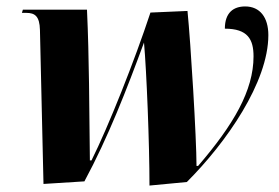

<svg xmlns="http://www.w3.org/2000/svg" viewBox="-20 -566 866 596"><path d="M444 10 560 -1C683 -124 813 -311 813 -457C813 -512 787 -546 741 -546C705 -546 678 -527 678 -477C749 -477 767 -444 767 -391C767 -285 705 -179 595 -51H590C590 -136 572 -433 562 -532L447 -527C398 -378 316 -172 264 -68H259C257 -228 257 -386 250 -536H51L48 -526H62C88 -526 103 -516 104 -473L115 5L242 -3C316 -140 374 -290 427 -434C435 -344 444 -122 444 10Z"/></svg>

Font: Noto Serif Display SemiCondensed ExtraBold
Style: Italic
Weight: 800
Width: 4
Italic angle: -12°
Designer: Monotype Design Team
Foundry: Monotype Imaging Inc.
Version: Version 2.009